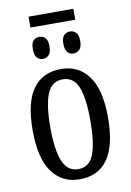

<svg xmlns="http://www.w3.org/2000/svg" viewBox="-93 -887 649 954"><g transform="rotate(-10 232.0 -410.0)"><path d="M120 -775V-830H346V-775ZM155 -611Q137 -611 125 -623.5Q113 -636 113 -667Q113 -698 125 -710Q137 -722 155 -722Q172 -722 184.5 -710Q197 -698 197 -667Q197 -636 184.5 -623.5Q172 -611 155 -611ZM309 -611Q292 -611 279.5 -623.5Q267 -636 267 -667Q267 -698 279.5 -710Q292 -722 309 -722Q326 -722 339 -710Q352 -698 352 -667Q352 -636 339 -623.5Q326 -611 309 -611ZM231 10Q143 10 92.5 -59Q42 -128 42 -269Q42 -409 90.5 -477.5Q139 -546 234 -546Q321 -546 371.5 -477.5Q422 -409 422 -269Q422 -128 373.5 -59Q325 10 231 10ZM233 -41Q289 -41 311 -99Q333 -157 333 -269Q333 -381 310.5 -437.5Q288 -494 232 -494Q177 -494 154 -437.5Q131 -381 131 -269Q131 -157 154.5 -99Q178 -41 233 -41Z"/></g></svg>

Font: Noto Serif ExtraCondensed
Style: Regular
Weight: 400
Width: 2
Designer: Monotype Design Team
Foundry: Monotype Imaging Inc.
Version: Version 2.015